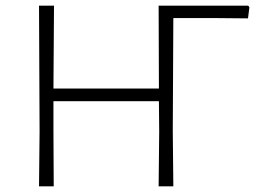

<svg xmlns="http://www.w3.org/2000/svg" viewBox="-20 -659 914 679"><path d="M118 0 120 -194 118 -639H171L169 -346H542L541 -639H858L862 -633L857 -594L751 -595H593L591 -197L593 0H541L543 -194L542 -301H169V-197L170 0Z"/></svg>

Font: Alegreya Sans SC Light
Style: Regular
Weight: 300
Designer: Juan Pablo del Peral
Foundry: Huerta Tipografica
Version: Version 2.007